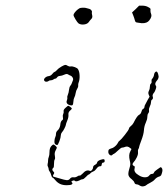

<svg xmlns="http://www.w3.org/2000/svg" viewBox="-20 -647 594 679"><path d="M162 -131Q167 -136 169 -136Q171 -136 176 -131.5Q181 -127 181 -125Q181 -123 176.5 -114.5Q172 -106 174 -96.5Q176 -87 173.5 -83Q171 -79 171 -67.5Q171 -56 169 -54Q161 -48 169 -40Q173 -37 171 -33Q164 -23 170 -22Q172 -21 178.5 -19.5Q185 -18 196 -14.5Q207 -11 215 -10Q223 -9 227.5 -15Q232 -21 239.5 -20Q247 -19 253 -23Q259 -27 261.5 -26Q264 -25 272 -33Q285 -48 297 -43Q301 -41 305 -45.5Q309 -50 309 -54Q309 -61 316 -64Q322 -67 323 -71Q324 -78 336 -82Q345 -85 348 -83.5Q351 -82 350 -76Q349 -72 345 -72Q341 -72 340 -67Q339 -61 338 -60Q337 -59 333 -59Q327 -59 320 -49Q316 -43 309.5 -40.5Q303 -38 299.5 -34Q296 -30 294 -30Q292 -30 284 -21.5Q276 -13 271.5 -13Q267 -13 261 -9Q248 -3 244 -8Q242 -10 237 -8Q233 -6 232.5 -5Q232 -4 235 -1Q238 2 234 5Q230 8 216 8Q202 8 192.5 3.5Q183 -1 176 -9.5Q169 -18 166 -19Q163 -20 161 -28Q159 -36 155.5 -40.5Q152 -45 152 -49Q152 -53 149.5 -57.5Q147 -62 148.5 -67.5Q150 -73 150 -79.5Q150 -86 152.5 -92Q155 -98 155 -109Q155 -124 162 -131ZM221 -273Q223 -273 228.5 -269Q234 -265 234 -263Q234 -261 227.5 -255.5Q221 -250 222 -241.5Q223 -233 218 -221Q213 -209 213 -206Q213 -203 208 -193Q203 -183 199 -179Q195 -174 195 -168Q195 -161 190 -147.5Q185 -134 182 -134Q180 -134 176 -136.5Q172 -139 172.5 -148Q173 -157 175.5 -162Q178 -167 178 -173.5Q178 -180 183 -185Q191 -192 193 -204Q194 -218 200 -222Q204 -224 202.5 -231Q201 -238 203.5 -243.5Q206 -249 205 -254Q204 -259 212 -266Q220 -273 221 -273ZM528 -391Q535 -399 539 -386L541 -377Q541 -368 534 -361Q526 -351 531 -344Q534 -341 531 -332.5Q528 -324 526 -321Q518 -312 520 -306Q523 -298 517 -294Q514 -292 514 -285.5Q514 -279 510 -271Q506 -263 507 -257Q508 -251 504.5 -246.5Q501 -242 501 -233.5Q501 -225 495.5 -213Q490 -201 489 -186.5Q488 -172 480 -151Q472 -130 472 -127Q472 -124 469.5 -120Q467 -116 468 -108.5Q469 -101 463.5 -90Q458 -79 453 -74Q445 -65 452 -61Q456 -59 456.5 -58Q457 -57 456 -51Q452 -38 471 -27Q482 -20 492.5 -20Q503 -20 507.5 -26Q512 -32 517.5 -32Q523 -32 524.5 -36.5Q526 -41 535 -47Q544 -53 546.5 -55Q549 -57 552 -53Q557 -47 552 -33Q551 -29 550 -27.5Q549 -26 547 -24.5Q545 -23 541 -22Q533 -19 527.5 -12.5Q522 -6 511 -0.5Q500 5 497 8Q494 11 487 12Q480 13 474 9Q468 5 464 5Q457 5 455 -2Q454 -6 446 -13Q435 -21 434 -29.5Q433 -38 440 -60Q442 -68 439 -79Q434 -100 441 -112L445 -120L441 -123Q431 -132 421 -127Q416 -125 412 -125Q408 -125 397 -114.5Q386 -104 383 -103Q380 -102 378 -100Q374 -95 368.5 -99Q363 -103 363 -110Q363 -116 365 -118Q367 -120 373 -122Q378 -123 383 -126.5Q388 -130 391.5 -134Q395 -138 397 -142Q399 -147 403.5 -150Q408 -153 421.5 -170Q435 -187 436 -192Q437 -197 442.5 -201Q448 -205 452 -212Q465 -238 472 -241Q478 -244 480 -251.5Q482 -259 485 -261Q491 -264 491 -270Q491 -273 494 -278Q497 -284 503 -295L509 -305L506 -312Q503 -319 506.5 -325.5Q510 -332 510 -340Q510 -348 513.5 -351Q517 -354 516 -359.5Q515 -365 518 -368Q524 -375 525 -384Q526 -389 528 -391ZM198 -412Q207 -417 210.5 -417.5Q214 -418 220 -414Q225 -411 230 -412Q236 -413 245 -409.5Q254 -406 256 -402Q261 -394 261.5 -379.5Q262 -365 258 -355Q256 -350 256.5 -344.5Q257 -339 253 -333Q249 -327 247.5 -317.5Q246 -308 243 -302.5Q240 -297 239.5 -287.5Q239 -278 236.5 -275.5Q234 -273 227 -275Q220 -277 217 -281.5Q214 -286 216.5 -292Q219 -298 218 -301.5Q217 -305 220 -312Q223 -319 224 -329Q225 -339 229 -344Q233 -349 234 -353Q235 -357 237.5 -362Q240 -367 237 -372.5Q234 -378 229.5 -379.5Q225 -381 220.5 -384Q216 -387 207.5 -383Q199 -379 192 -378.5Q185 -378 182 -373.5Q179 -369 176 -369Q173 -369 169 -366Q165 -363 159.5 -363Q154 -363 151 -360Q148 -358 144 -358Q140 -358 138 -360Q133 -365 138.5 -371Q144 -377 153 -378Q160 -379 165 -385.5Q170 -392 173.5 -393Q177 -394 181.5 -399.5Q186 -405 198 -412ZM265 -619Q278 -621 287 -618Q298 -616 302 -612Q306 -608 305 -604Q304 -601 306 -593Q308 -585 303 -580Q298 -575 294 -569Q289 -562 277.5 -560.5Q266 -559 258 -564Q254 -567 247 -578.5Q240 -590 240 -594Q240 -597 244.5 -603Q249 -609 255.5 -614Q262 -619 265 -619ZM460 -615 472 -627H483Q494 -627 502 -623Q510 -619 511.5 -617Q513 -615 512 -610Q512 -603 514 -599Q519 -589 508 -575Q500 -564 481 -565Q473 -566 470 -566.5Q467 -567 464 -567.5Q461 -568 460 -569Q459 -570 458.5 -571Q458 -572 457 -575Q455 -583 451 -593L447 -603Z"/></svg>

Font: TT2020 Style D
Style: Italic
Weight: 400
Italic angle: -15°
Version: Version 0.2.000